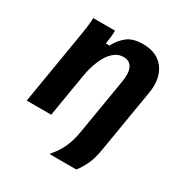

<svg xmlns="http://www.w3.org/2000/svg" viewBox="-160 -631 870 917"><g transform="rotate(30 275.0 -173.0)"><path d="M245 166.7V161.7Q275 128.3 292.5 89.6Q310 50.8 318.3 0L369.2 -305Q378.3 -356.7 365 -384.2Q351.7 -411.7 317.5 -411.7Q285.8 -411.7 260.8 -388.3Q235.8 -365 219.6 -325.8Q203.3 -286.7 195 -240L155 0H20L83.3 -380Q90 -417.5 94.2 -451.2Q98.3 -485 98.3 -500H218.3Q218.3 -482.5 216.2 -463.8Q214.2 -445 210.8 -425H230.8Q250 -462.5 280.8 -487.1Q311.7 -511.7 366.7 -511.7Q445.8 -511.7 483.8 -459.6Q521.7 -407.5 507.5 -324.2L450.8 15.8Q441.7 74.2 425.4 107.9Q409.2 141.7 390 166.7Z"/></g></svg>

Font: Familjen Grotesk
Style: Bold Italic
Weight: 700
Italic angle: -9.46201°
Designer: Anders Wikstroem, Jonas Baeckman, Matilda Gysing, Kristian Moeller
Foundry: Familjen STHLM AB
Version: Version 2.002; ttfautohint (v1.8.4.7-5d5b)